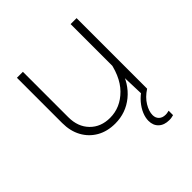

<svg xmlns="http://www.w3.org/2000/svg" viewBox="-199 -692 1047 1047"><g transform="rotate(-45 325.0 -168.5)"><path d="M136 -544V-194Q136 -120 180 -75Q224 -30 295 -30Q375 -30 436 -91.5Q497 -153 514 -274L525 -180Q500 -90 437.5 -39Q375 12 293 12Q232 12 186.5 -14Q141 -40 115.5 -86.5Q90 -133 90 -195V-544ZM550 -544V0H509L504 -149V-544ZM548 202Q540 204 533 205.5Q526 207 515 207Q476 207 453.5 186Q431 165 431 129Q431 105 442 78.5Q453 52 474.5 26.5Q496 1 526 -18L550 0Q510 26 489.5 60Q469 94 469 123Q469 145 483 158.5Q497 172 521 172Q530 172 536 170.5Q542 169 548 168Z"/></g></svg>

Font: Azeret Mono Thin
Style: Regular
Weight: 100
Designer: Martin Vácha
Foundry: Displaay
Version: Version 1.002